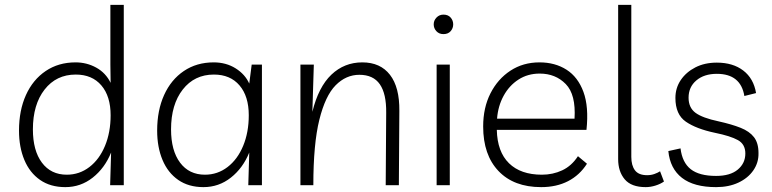

<svg xmlns="http://www.w3.org/2000/svg" viewBox="-20 -760 3170 788"><path d="M488 -740V0H432L436 -134Q410 -70 360.5 -31Q311 8 248 8Q187 8 144.5 -21.5Q102 -51 80 -103.5Q58 -156 58 -224Q58 -307 86.5 -370Q115 -433 167.5 -468.5Q220 -504 290 -504Q336 -504 375 -482.5Q414 -461 434 -420L433 -495V-740ZM291 -454Q211 -454 163 -392.5Q115 -331 115 -229Q115 -142 152 -92.5Q189 -43 254 -43Q306 -43 347 -74.5Q388 -106 411 -161.5Q434 -217 434 -287Q434 -365 396 -409.5Q358 -454 291 -454Z M1055 -495V0H999L1003 -134Q977 -70 927.5 -31Q878 8 815 8Q754 8 711.5 -21.5Q669 -51 647 -103.5Q625 -156 625 -224Q625 -307 653.5 -370Q682 -433 734.5 -468.5Q787 -504 857 -504Q908 -504 947 -479.5Q986 -455 1003 -417L1013 -495ZM858 -454Q778 -454 730 -392.5Q682 -331 682 -229Q682 -142 719 -92.5Q756 -43 821 -43Q873 -43 914 -74.5Q955 -106 978 -161.5Q1001 -217 1001 -287Q1001 -365 963 -409.5Q925 -454 858 -454Z M1213 0V-495H1268L1262 -301Q1287 -403 1340 -453.5Q1393 -504 1467 -504Q1541 -504 1580.5 -453Q1620 -402 1619 -305L1617 0H1563L1565 -297Q1566 -375 1539 -414Q1512 -453 1455 -453Q1400 -453 1357.5 -410Q1315 -367 1290.5 -268Q1266 -169 1266 0Z M1826 -495V0H1772V-495ZM1800 -620Q1782 -620 1771 -632Q1760 -644 1760 -660Q1760 -676 1771.5 -688Q1783 -700 1800 -700Q1819 -700 1829.5 -688Q1840 -676 1840 -660Q1840 -644 1829.5 -632Q1819 -620 1800 -620Z M2201 8Q2089 8 2026 -58Q1963 -124 1963 -241Q1963 -318 1993 -377Q2023 -436 2075 -470Q2127 -504 2194 -504Q2258 -504 2305 -474Q2352 -444 2374.5 -383Q2397 -322 2387 -227H2019Q2021 -137 2069 -90Q2117 -43 2204 -43Q2249 -43 2287.5 -61Q2326 -79 2352 -119L2389 -88Q2359 -41 2311.5 -16.5Q2264 8 2201 8ZM2195 -458Q2146 -458 2108 -433.5Q2070 -409 2047 -367Q2024 -325 2020 -273H2338Q2344 -372 2302 -415Q2260 -458 2195 -458Z M2630 8Q2571 8 2544 -24Q2517 -56 2517 -107V-740H2571V-116Q2571 -81 2586 -61Q2601 -41 2636 -41Q2652 -41 2666 -46Q2680 -51 2689 -57L2705 -15Q2691 -5 2670.5 1.5Q2650 8 2630 8Z M2919 8Q2828 8 2779 -30Q2730 -68 2723 -140L2773 -151Q2780 -93 2815 -65.5Q2850 -38 2919 -38Q2977 -38 3008 -64Q3039 -90 3039 -130Q3039 -168 3008.5 -185Q2978 -202 2914 -215Q2838 -231 2795 -260.5Q2752 -290 2752 -358Q2752 -399 2774 -431.5Q2796 -464 2834 -483.5Q2872 -503 2922 -503Q2988 -503 3030.5 -470.5Q3073 -438 3083 -378L3035 -366Q3020 -457 2922 -457Q2870 -457 2838 -430Q2806 -403 2806 -359Q2806 -318 2834.5 -297Q2863 -276 2929 -262Q2983 -250 3019.5 -235.5Q3056 -221 3074.5 -197Q3093 -173 3093 -132Q3094 -93 3072 -61Q3050 -29 3010.5 -10.5Q2971 8 2919 8Z"/></svg>

Font: Livvic Light
Style: Regular
Weight: 300
Designer: Jacques Le Bailly, Baron von Fonthausen
Version: Version 1.001; ttfautohint (v1.8.2)